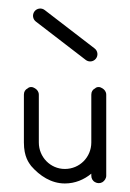

<svg xmlns="http://www.w3.org/2000/svg" viewBox="-20 -430 304 450"><path d="M84.7 -406.5C77.3 -412.2 66.6 -410.8 60.9 -403.4C55.2 -395.9 56.6 -385.2 64 -379.5L181 -289.5C188.4 -283.8 199.1 -285.2 204.8 -292.6C210.6 -300.1 209.2 -310.8 201.7 -316.5ZM132 0C156 0 177 -9 194 -23V-18C194 -12 197 -6 203 -3C208 0 215 0 220 -3C225 -6 229 -12 229 -18V-76V-96V-208C229 -215 225 -220 220 -223C217 -225 214 -226 211 -226C208 -226 205 -225 203 -223C197 -220 194 -215 194 -208V-96C194 -62 167 -34 132 -34C98 -34 71 -62 71 -96V-208C71 -215 67 -220 62 -223C59 -225 56 -226 53 -226C50 -226 47 -225 45 -223C39 -220 36 -215 36 -208V-96C36 -62 48 -48 53 -41C73 -18 100 0 132 0Z"/></svg>

Font: LetsTrace
Style: basic
Weight: 500
Version: Version 002.000